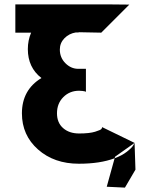

<svg xmlns="http://www.w3.org/2000/svg" viewBox="-20 -747 688 876"><path d="M442 -598 570 -726Q534 -727 338 -727H50V-598H122Q107 -563 107 -523Q107 -439 169 -391Q80 -337 80 -230Q80 -130 153.5 -65Q227 0 340 0Q437 0 503 -25L505 -32L594 -95L598 27L550 109L467 105L503 -25Q536 -37 558.5 -54.5Q581 -72 588 -84L594 -95L446 -167Q446 -164 443 -159Q440 -154 414 -146Q388 -138 341 -138Q296 -138 268 -162.5Q240 -187 240 -230Q240 -275 269 -304Q298 -333 341 -333Q349 -333 356.5 -332Q364 -331 368 -330L372 -328V-433H337Q304 -433 278.5 -458.5Q253 -484 253 -521Q253 -551 274 -572.5Q295 -594 326 -599H339V-600Z"/></svg>

Font: Hussar
Style: BoldWeb
Weight: 700
Foundry: Cannot Into Space Fonts
Version: Version 2.00